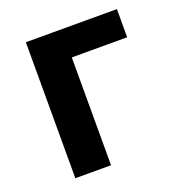

<svg xmlns="http://www.w3.org/2000/svg" viewBox="-107 -651 697 743"><g transform="rotate(-20 241.5 -280.0)"><path d="M79 0H226V-444H454V-560H79Z"/></g></svg>

Font: DAIFUKU Sans JP
Style: Bold
Weight: 700
Designer: Original font ‘Source Han Sans JP’ : Ryoko NISHIZUKA  (kana, bopomofo & ideographs); Paul D. Hunt (Latin, Greek & Cyrill
Foundry: Daifuku
Version: Version 1.001